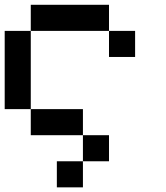

<svg xmlns="http://www.w3.org/2000/svg" viewBox="-20 -576 707 818"><path d="M111.1 -111.1H0V-444.4H111.1ZM444.4 -444.4H111.1V-555.6H444.4ZM333.3 222.2H222.2V111.1H333.3ZM333.3 0H111.1V-111.1H333.3ZM444.4 111.1H333.3V0H444.4ZM555.6 -333.3H444.4V-444.4H555.6Z"/></svg>

Font: Pixeloid Mono
Style: Regular
Weight: 400
Monospace: yes
Designer: GGBotNet
Foundry: GGBotNet
Version: 0.5